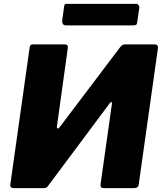

<svg xmlns="http://www.w3.org/2000/svg" viewBox="-20 -971 839 991"><path d="M313 -742Q333 -742 330 -723L274 -320Q272 -309 277 -308Q282 -307 289 -316L599 -726Q607 -737 613.5 -739.5Q620 -742 632 -742H777Q798 -742 795 -721L696 -19Q695 -8 688 -4Q681 0 671 0H518Q506 0 502 -4.5Q498 -9 499 -20L558 -437Q559 -443 555.5 -444Q552 -445 547 -439L230 -14Q224 -4 217 -2Q210 0 203 0H52Q31 0 33 -17L133 -726Q135 -742 149 -742ZM699 -930 688 -856Q687 -845 682 -842.5Q677 -840 664 -840H321Q309 -840 304.5 -847.5Q300 -855 301 -865L311 -938Q313 -947 315 -949Q317 -951 323 -951H684Q691 -951 695.5 -944Q700 -937 699 -930Z"/></svg>

Font: Libre Franklin ExtraBold
Style: Italic
Weight: 800
Italic angle: -8°
Designer: Pablo Impallari, Rodrigo Fuenzalida, Nhung Nguyen
Foundry: Impallari Type
Version: Version 3.000